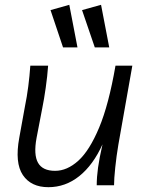

<svg xmlns="http://www.w3.org/2000/svg" viewBox="-20 -770 601 798"><path d="M181 8Q109 8 75 -42.5Q41 -93 60 -197L83 -324Q92 -368 97.5 -411Q103 -454 106 -497H180Q177 -454 170 -405Q163 -356 156 -322L132 -197Q119 -127 138 -93.5Q157 -60 209 -60Q259 -60 305.5 -102Q352 -144 392 -239.5Q432 -335 460 -497H530L472 -169Q464 -122 459 -74Q454 -26 454 0H382Q382 -34 387.5 -73.5Q393 -113 406 -170Q367 -84 309.5 -38Q252 8 181 8ZM374 -573 321 -728 400 -750 434 -573ZM242 -573 190 -728 268 -750 302 -573Z"/></svg>

Font: Livvic
Style: Italic
Weight: 400
Italic angle: -10°
Designer: Jacques Le Bailly, Baron von Fonthausen
Version: Version 1.001; ttfautohint (v1.8.2)